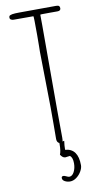

<svg xmlns="http://www.w3.org/2000/svg" viewBox="-106 -801 564 1076"><g transform="rotate(-10 176.0 -263.5)"><path d="M316.4 -737.8Q316.4 -723.1 297.4 -723.1H252.9L208 -722.7L199.2 -721.7H199.7L200.2 -663.6V-585.9V-179.7L200.7 -97.2L201.2 -23.4V-20.5Q201.2 -13.7 200.7 -8.8Q200.2 -3.9 198.2 -0.5L209 -2Q205.1 22.5 205.1 48.3Q277.8 53.7 277.8 148.9Q277.8 164.6 267.1 183.3Q256.3 202.1 238.8 215.1Q221.2 228 202.1 228Q186.5 228 172.9 220.7Q159.2 213.4 159.2 201.2Q159.2 190.9 169.9 190.9Q176.3 190.9 186 195.8Q196.8 201.2 202.1 201.2Q219.2 201.2 230.2 180.2Q241.2 159.2 241.2 131.3Q241.2 98.6 226.1 86.9Q221.7 86.9 212.9 88.4Q204.6 90.3 199.2 90.3Q184.6 90.3 171.9 70.3Q180.2 50.8 180.2 13.2V4.9Q173.3 2.9 169.7 -3.9Q166 -10.7 166 -19.5Q166.5 -37.6 166.5 -108.9V-198.2Q166.5 -239.3 164.1 -357.9Q161.6 -476.1 161.6 -518.1L162.1 -546.9Q162.6 -563 162.6 -611.8Q162.6 -719.7 160.2 -719.7H47.4Q39.1 -719.7 32.7 -723.6Q26.4 -727.5 26.4 -734.9Q26.4 -742.7 29.5 -745.6Q32.7 -748.5 45.4 -751.5Q60.1 -753.9 85.4 -753.9L185.5 -754.4L295.4 -754.9Q307.6 -754.9 312 -750.7Q316.4 -746.6 316.4 -737.8Z"/></g></svg>

Font: Amatica SC
Style: Regular
Weight: 400
Version: Version 2.000